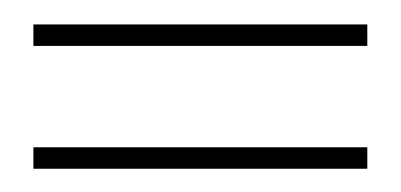

<svg xmlns="http://www.w3.org/2000/svg" viewBox="-20 -366 336 161"><path d="M288 -327.5V-345.5H8V-327.5ZM288 -224.5V-242.5H8V-224.5Z"/></svg>

Font: Picaflor 36 pt
Style: Regular
Weight: 400
Designer: Ariel Martín Pérez
Foundry: Tunera Type Foundry
Version: Version 1.000;hotconv 1.0.109;makeotfexe 2.5.65596